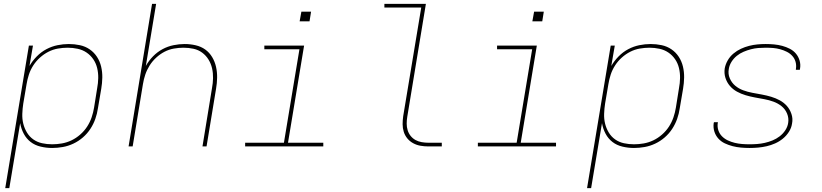

<svg xmlns="http://www.w3.org/2000/svg" viewBox="-20 -755 4240 990"><path d="M7 215 129 -520H150L132 -415Q147 -441 169.5 -464Q192 -487 219.5 -501.5Q247 -516 276.5 -522Q306 -528 335 -528Q364 -528 392 -522Q420 -516 442.5 -500.5Q465 -485 480 -462Q495 -439 501.5 -411.5Q508 -384 507.5 -355Q507 -326 502 -297L485 -197Q481 -169 471.5 -142Q462 -115 446 -90.5Q430 -66 407.5 -46.5Q385 -27 358.5 -14.5Q332 -2 304 3Q276 8 249 8Q219 8 189.5 1Q160 -6 138 -23Q116 -40 102.5 -65.5Q89 -91 84 -120L28 215ZM249 -11Q274 -11 299.5 -15.5Q325 -20 349 -31.5Q373 -43 394 -61.5Q415 -80 429.5 -102.5Q444 -125 452.5 -150Q461 -175 465 -200L481 -300Q486 -326 486.5 -352.5Q487 -379 481 -404Q475 -429 461 -449.5Q447 -470 426.5 -484Q406 -498 380.5 -503.5Q355 -509 329 -509Q304 -509 278.5 -504.5Q253 -500 229.5 -488Q206 -476 186 -458Q166 -440 151.5 -417.5Q137 -395 129 -370.5Q121 -346 117 -321L100 -221Q96 -195 95 -168.5Q94 -142 100 -117.5Q106 -93 119 -71.5Q132 -50 152 -36Q172 -22 197 -16.5Q222 -11 249 -11Z M643 0 764 -735H785L732 -415Q747 -442 769 -464.5Q791 -487 818 -501.5Q845 -516 874.5 -522Q904 -528 932 -528Q961 -528 989 -521.5Q1017 -515 1038.5 -499.5Q1060 -484 1074 -460.5Q1088 -437 1094 -410Q1100 -383 1099.5 -354.5Q1099 -326 1094 -297L1045 0H1024L1073 -300Q1078 -326 1078.5 -352Q1079 -378 1073.5 -402.5Q1068 -427 1055 -448Q1042 -469 1022.5 -483.5Q1003 -498 978 -503.5Q953 -509 926 -509Q902 -509 876.5 -504.5Q851 -500 828 -488Q805 -476 785 -457.5Q765 -439 751 -416.5Q737 -394 729 -370Q721 -346 717 -321L664 0Z M1244 0V-19H1444L1524 -501H1343V-520H1548L1465 -19H1647V0ZM1525 -645 1534 -695H1584L1576 -645Z M2189 0Q2168 0 2148 -3.5Q2128 -7 2110.5 -16.5Q2093 -26 2080.5 -41Q2068 -56 2062 -75Q2056 -94 2056 -114.5Q2056 -135 2059 -156L2152 -716H1962V-735H2176L2080 -153Q2077 -135 2077 -117.5Q2077 -100 2082 -83.5Q2087 -67 2097.5 -54Q2108 -41 2122.5 -33Q2137 -25 2154.5 -22Q2172 -19 2189 -19H2258V0Z M2444 0V-19H2644L2724 -501H2543V-520H2748L2665 -19H2847V0ZM2725 -645 2734 -695H2784L2776 -645Z M3007 215 3129 -520H3150L3132 -415Q3147 -441 3169.5 -464Q3192 -487 3219.5 -501.5Q3247 -516 3276.5 -522Q3306 -528 3335 -528Q3364 -528 3392 -522Q3420 -516 3442.5 -500.5Q3465 -485 3480 -462Q3495 -439 3501.5 -411.5Q3508 -384 3507.5 -355Q3507 -326 3502 -297L3485 -197Q3481 -169 3471.5 -142Q3462 -115 3446 -90.5Q3430 -66 3407.5 -46.5Q3385 -27 3358.5 -14.5Q3332 -2 3304 3Q3276 8 3249 8Q3219 8 3189.5 1Q3160 -6 3138 -23Q3116 -40 3102.5 -65.5Q3089 -91 3084 -120L3028 215ZM3249 -11Q3274 -11 3299.5 -15.5Q3325 -20 3349 -31.5Q3373 -43 3394 -61.5Q3415 -80 3429.5 -102.5Q3444 -125 3452.5 -150Q3461 -175 3465 -200L3481 -300Q3486 -326 3486.5 -352.5Q3487 -379 3481 -404Q3475 -429 3461 -449.5Q3447 -470 3426.5 -484Q3406 -498 3380.5 -503.5Q3355 -509 3329 -509Q3304 -509 3278.5 -504.5Q3253 -500 3229.5 -488Q3206 -476 3186 -458Q3166 -440 3151.5 -417.5Q3137 -395 3129 -370.5Q3121 -346 3117 -321L3100 -221Q3096 -195 3095 -168.5Q3094 -142 3100 -117.5Q3106 -93 3119 -71.5Q3132 -50 3152 -36Q3172 -22 3197 -16.5Q3222 -11 3249 -11Z M3845 8Q3823 8 3800.5 6Q3778 4 3757 -1.5Q3736 -7 3717 -16Q3698 -25 3684 -40.5Q3670 -56 3663.5 -76.5Q3657 -97 3660 -120Q3661 -121 3661 -122.5Q3661 -124 3661 -125H3682Q3682 -124 3681.5 -123Q3681 -122 3681 -121Q3678 -101 3684 -83Q3690 -65 3703 -52Q3716 -39 3733 -31Q3750 -23 3768.5 -18.5Q3787 -14 3806 -12.5Q3825 -11 3845 -11Q3865 -11 3884.5 -12.5Q3904 -14 3924 -18.5Q3944 -23 3963.5 -31Q3983 -39 4000 -52Q4017 -65 4029 -83Q4041 -101 4044 -121Q4048 -146 4038.5 -169Q4029 -192 4010.5 -207Q3992 -222 3969 -230.5Q3946 -239 3921.5 -243.5Q3897 -248 3872.5 -252.5Q3848 -257 3824.5 -264Q3801 -271 3780 -282.5Q3759 -294 3743.5 -312Q3728 -330 3720.5 -353.5Q3713 -377 3717 -403Q3721 -424 3732.5 -444Q3744 -464 3762 -479Q3780 -494 3800.5 -503.5Q3821 -513 3842.5 -518.5Q3864 -524 3885.5 -526Q3907 -528 3928 -528Q3950 -528 3971.5 -526Q3993 -524 4013.5 -518.5Q4034 -513 4052.5 -503.5Q4071 -494 4084 -478.5Q4097 -463 4103 -442.5Q4109 -422 4105 -400Q4105 -399 4104.5 -397.5Q4104 -396 4104 -395H4083Q4084 -396 4084 -397Q4084 -398 4084 -400Q4087 -419 4082 -436.5Q4077 -454 4065 -467Q4053 -480 4037 -488Q4021 -496 4003 -501Q3985 -506 3966.5 -507.5Q3948 -509 3928 -509Q3909 -509 3890 -507.5Q3871 -506 3852 -501Q3833 -496 3814 -488Q3795 -480 3779 -467Q3763 -454 3752 -436.5Q3741 -419 3738 -400Q3733 -374 3743 -351Q3753 -328 3771 -313Q3789 -298 3812 -289.5Q3835 -281 3859.5 -276.5Q3884 -272 3908.5 -267.5Q3933 -263 3956.5 -256Q3980 -249 4001 -237.5Q4022 -226 4037.5 -208.5Q4053 -191 4061 -167Q4069 -143 4064 -118Q4061 -96 4048 -75.5Q4035 -55 4016.5 -40Q3998 -25 3976.5 -15.5Q3955 -6 3933 -1Q3911 4 3889 6Q3867 8 3845 8Z"/></svg>

Font: Iosevka SS04 Th Ex Obl
Style: Regular
Weight: 100
Width: 7
Italic angle: -9°
Monospace: yes
Designer: Belleve Invis
Foundry: Belleve Invis
Version: Version 19.0.0; ttfautohint (v1.8.4)